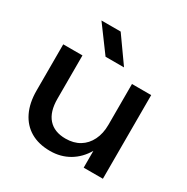

<svg xmlns="http://www.w3.org/2000/svg" viewBox="-182 -955 1095 1125"><g transform="rotate(30 366.0 -392.5)"><path d="M306 14Q228 14 173.5 -18Q119 -50 90 -110Q61 -170 61 -253V-566H191V-273Q191 -185 231.5 -139.5Q272 -94 348 -94Q403 -94 442.5 -118Q482 -142 504 -186.5Q526 -231 526 -290L571 -265Q563 -178 527 -115.5Q491 -53 434 -19.5Q377 14 306 14ZM526 0V-566H656V0ZM315 -799 437 -627H312L185 -799Z"/></g></svg>

Font: Bounded
Style: Regular
Weight: 400
Designer: Vlad Churkin
Version: Version 1.0